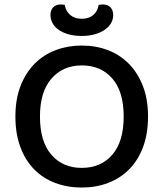

<svg xmlns="http://www.w3.org/2000/svg" viewBox="-20 -826 733 860"><path d="M643 -304Q643 -226 620.5 -166.5Q598 -107 558 -67Q518 -27 464 -6.5Q410 14 346 14Q282 14 227.5 -6.5Q173 -27 133.5 -67Q94 -107 71.5 -166.5Q49 -226 49 -304Q49 -382 72 -441Q95 -500 135 -540.5Q175 -581 229.5 -601.5Q284 -622 346 -622Q409 -622 463 -601.5Q517 -581 557 -540.5Q597 -500 620 -441Q643 -382 643 -304ZM534 -304Q534 -416 483 -474.5Q432 -533 346 -533Q262 -533 210.5 -474Q159 -415 159 -304Q159 -192 210 -133Q261 -74 346 -74Q432 -74 483 -133Q534 -192 534 -304ZM346 -742Q378 -742 397.5 -758.5Q417 -775 422 -804Q427 -805 431 -805.5Q435 -806 440 -806Q463 -806 475 -793Q487 -780 487 -758Q487 -740 478 -723.5Q469 -707 451 -694Q433 -681 406.5 -673Q380 -665 346 -665Q311 -665 284.5 -673Q258 -681 240.5 -694Q223 -707 214.5 -724Q206 -741 206 -758Q206 -780 218 -793Q230 -806 253 -806Q258 -806 262 -805.5Q266 -805 270 -804Q275 -775 295 -758.5Q315 -742 346 -742Z"/></svg>

Font: Baloo Thambi 2 Medium
Style: Regular
Weight: 500
Designer: Aadarsh Rajan and Ek Type
Foundry: Ek Type
Version: Version 1.640;hotconv 1.0.111;makeotfexe 2.5.65597; ttfautoh